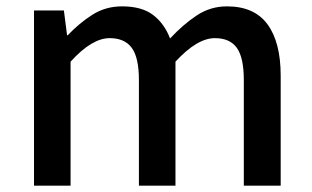

<svg xmlns="http://www.w3.org/2000/svg" viewBox="-20 -584 983 604"><path d="M87 0V-551H181L191 -473H193Q229 -511 270.5 -537.5Q312 -564 364 -564Q426 -564 461.5 -537Q497 -510 515 -463Q556 -507 599 -535.5Q642 -564 694 -564Q780 -564 821.5 -507.5Q863 -451 863 -346V0H747V-332Q747 -403 725 -433.5Q703 -464 656 -464Q600 -464 532 -390V0H417V-332Q417 -403 394.5 -433.5Q372 -464 325 -464Q269 -464 202 -390V0Z"/></svg>

Font: Source Han Sans SC Medium
Style: Regular
Weight: 500
Designer: Ryoko NISHIZUKA 西塚涼子 (kana, bopomofo & ideographs); Paul D. Hunt (Latin, Greek & Cyrillic); Sandoll Communications 산돌커뮤니
Foundry: Adobe
Version: Version 2.004;hotconv 1.0.118;makeotfexe 2.5.65603